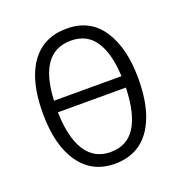

<svg xmlns="http://www.w3.org/2000/svg" viewBox="-105 -635 702 738"><g transform="rotate(-20 246.0 -266.0)"><path d="M243 10Q151 10 99.5 -63Q48 -136 48 -267Q48 -400 99 -471Q150 -542 245 -542Q340 -542 389.5 -467.5Q439 -393 439 -267Q439 -135 388.5 -62.5Q338 10 243 10ZM105 -298H381Q377 -391 343.5 -442Q310 -493 244 -493Q114 -493 105 -298ZM382 -251H104Q106 -149 141 -93.5Q176 -38 243 -38Q311 -38 345 -92Q379 -146 382 -251Z"/></g></svg>

Font: Noto Sans Display Light Narrow
Style: Regular
Weight: 300
Width: 4
Designer: Monotype Design team
Foundry: Monotype Imaging Inc.
Version: Version 1.000